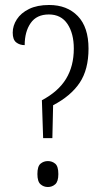

<svg xmlns="http://www.w3.org/2000/svg" viewBox="-20 -744 410 770"><path d="M177 -724Q249 -724 292 -679.5Q335 -635 335 -549Q335 -465 299.5 -412Q264 -359 193 -322L190 -190H153L148 -342Q214 -377 245 -428Q276 -479 276 -549Q276 -610 250.5 -648Q225 -686 176 -686Q127 -686 103 -651.5Q79 -617 79 -563Q59 -563 45 -574Q31 -585 31 -613Q31 -641 47.5 -666.5Q64 -692 96.5 -708Q129 -724 177 -724ZM172 6Q155 6 142.5 -5Q130 -16 130 -46Q130 -77 142.5 -87.5Q155 -98 172 -98Q189 -98 201.5 -87.5Q214 -77 214 -46Q214 -16 201.5 -5Q189 6 172 6Z"/></svg>

Font: Noto Serif Sinhala ExtraCondensed Light
Style: Regular
Weight: 300
Width: 2
Designer: Jelle Bosma - Monotype Design Team
Foundry: Monotype Imaging Inc.
Version: Version 2.007; ttfautohint (v1.8.4.7-5d5b)